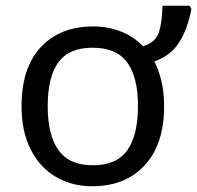

<svg xmlns="http://www.w3.org/2000/svg" viewBox="-20 -638 686 668"><path d="M551 -269Q551 -136 483.5 -63Q416 10 301 10Q230 10 174.5 -22.5Q119 -55 87 -117.5Q55 -180 55 -269Q55 -402 122 -474Q189 -546 304 -546Q357 -546 401.5 -528Q446 -510 478 -477Q523 -491 534 -529.5Q545 -568 545 -618H639L646 -607Q633 -538 604 -491.5Q575 -445 517 -424Q533 -393 542 -354Q551 -315 551 -269ZM146 -269Q146 -168 183.5 -115.5Q221 -63 303 -63Q386 -63 423 -115.5Q460 -168 460 -269Q460 -370 422.5 -421Q385 -472 302 -472Q220 -472 183 -421Q146 -370 146 -269Z"/></svg>

Font: Noto IKEA Latin
Style: Regular
Weight: 400
Designer: Monotype Design Team
Foundry: Monotype Imaging Inc.
Version: Version 1.0